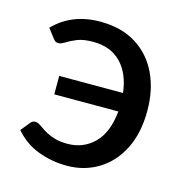

<svg xmlns="http://www.w3.org/2000/svg" viewBox="-84 -594 652 679"><g transform="rotate(15 242.0 -254.5)"><path d="M218.5 7Q163.5 7 113.5 -11.8Q63.5 -30.5 27.5 -72.5L54 -105Q61 -114.5 72 -114.5Q78.5 -114.5 85.2 -110.8Q92 -107 99.5 -101.5Q109 -94.5 122.5 -87Q136 -79.5 155 -74Q174 -68.5 201 -68.5Q258 -68.5 297.8 -107.2Q337.5 -146 345.5 -225.5H111V-293H344.5Q336.5 -362.5 298.5 -401.5Q260.5 -440.5 196.5 -440.5Q161 -440.5 139 -431.8Q117 -423 103.5 -414Q96 -410 90 -407Q84 -404 78.5 -404Q70.5 -404 66.2 -407.2Q62 -410.5 57.5 -416.5L33 -448.5Q98.5 -516 202.5 -516Q280.5 -516 334.5 -482Q388.5 -448 416.2 -389Q444 -330 444 -254.5Q444 -171.5 414 -113Q384 -54.5 333 -23.8Q282 7 218.5 7Z"/></g></svg>

Font: Verano Sans Medium
Style: Regular
Weight: 500
Designer: Lukasz Dziedzic with Adam Twardoch and Botio Nikoltchev
Foundry: tyPoland Lukasz Dziedzic
Version: Version 3.001;December 28, 2019;FontCreator 12.0.0.2547 64-b